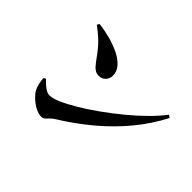

<svg xmlns="http://www.w3.org/2000/svg" viewBox="-130 -983 1259 1259"><g transform="rotate(45 500.0 -353.5)"><path d="M342.1 -2.8Q313.9 -2.8 283.6 -19.4Q253.2 -36 229.3 -59.1Q205.4 -82.2 194.7 -101.7Q185.5 -119.3 179.3 -145.6Q173 -171.8 173.2 -193L187 -201.8Q198.9 -190.3 214 -175.6Q229.2 -160.8 246.9 -150.3Q264.6 -139.9 282.5 -139.9Q309.4 -139.9 356.8 -160.6Q404.1 -181.3 464.4 -217.3Q524.7 -253.3 590 -300Q655.3 -346.6 718.7 -398.8Q782.2 -451 835.6 -504.1Q889 -557.2 924.8 -604.9L943.2 -592.5Q886.6 -483.2 807.5 -387.7Q728.4 -292.3 630.1 -209.7Q531.8 -127.2 416 -55.7Q400.3 -45.9 389 -33.6Q377.8 -21.4 367.5 -12.1Q357.2 -2.8 342.1 -2.8ZM419.2 -459.1Q394.7 -459.1 377.6 -472.5Q360.4 -485.8 341.1 -512.2Q323.1 -536.8 307.9 -557.1Q292.7 -577.4 275.2 -597.2Q257.8 -617 233.5 -638.7Q209.3 -660.5 172.9 -687.5L182.5 -703.9Q233.9 -698 287.2 -683.8Q340.5 -669.6 385.2 -647.7Q429.9 -625.8 457.1 -595.2Q484.3 -564.6 484.3 -525.7Q484.3 -498.9 466.3 -479Q448.2 -459.1 419.2 -459.1Z"/></g></svg>

Font: Noto Serif KR ExtraLight
Style: Regular
Weight: 200
Designer: Ryoko NISHIZUKA 西塚涼子 (kana & ideographs); Frank Grießhammer (Latin, Greek & Cyrillic); Wenlong ZHANG 张文龙 (bopomofo); San
Foundry: Adobe
Version: Version 2.002-H1;hotconv 1.1.0;makeotfexe 2.6.0